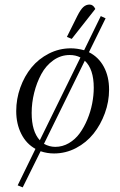

<svg xmlns="http://www.w3.org/2000/svg" viewBox="-20 -663 523 838"><path d="M50.8 -178.2Q50.8 -231 68.6 -280.8Q86.4 -330.6 117.4 -368.4Q148.4 -406.2 193.4 -429.2Q238.3 -452.1 289.1 -452.1Q316.4 -452.1 347.2 -443.8L419.9 -592.8L440.9 -583L368.2 -435.1Q410.2 -414.1 433.1 -371.6Q456.1 -329.1 456.1 -272Q456.1 -219.2 437.7 -168.9Q419.4 -118.7 388.2 -79.6Q356.9 -40.5 311.8 -16.8Q266.6 6.8 215.8 6.8Q185.5 6.8 157.2 -2.9L79.1 154.8L57.1 146L134.8 -13.2Q94.7 -35.2 72.8 -78.9Q50.8 -122.6 50.8 -178.2ZM118.2 -169.9Q118.2 -89.4 153.8 -50.8L331.1 -412.1Q310.5 -422.9 284.2 -422.9Q245.1 -422.9 212.6 -399.7Q180.2 -376.5 160.2 -339.4Q140.1 -302.2 129.2 -258.3Q118.2 -214.4 118.2 -169.9ZM171.9 -35.2Q195.8 -22 221.2 -22Q252.9 -22 280.8 -38.3Q308.6 -54.7 327.9 -81.3Q347.2 -107.9 361.3 -141.8Q375.5 -175.8 382.3 -211.2Q389.2 -246.6 389.2 -279.8Q389.2 -361.8 350.1 -397.9ZM272 -502 317.9 -594.2Q331.5 -621.1 343.5 -632.1Q355.5 -643.1 371.1 -643.1Q386.7 -643.1 396 -624L293 -493.2Z"/></svg>

Font: Dihjauti S
Style: Italic
Weight: 400
Italic angle: -9°
Designer: T. Christopher White
Version: Version 3.0.0